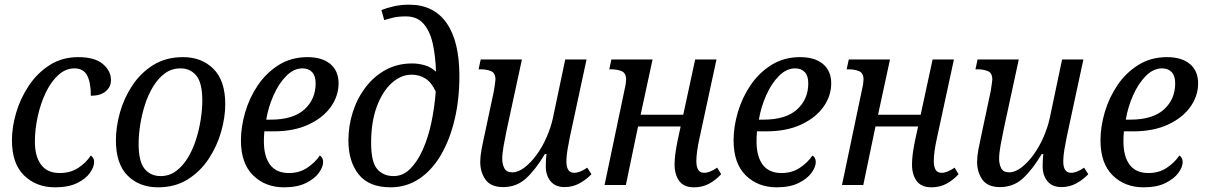

<svg xmlns="http://www.w3.org/2000/svg" viewBox="-20 -790 5148 820"><path d="M215 10Q135 10 83 -40.5Q31 -91 31 -191Q31 -247 49 -308.5Q67 -370 103 -424Q139 -478 192 -512Q245 -546 314 -546Q385 -546 419.5 -516.5Q454 -487 454 -448Q454 -419 431.5 -400Q409 -381 368 -381Q368 -438 352 -468Q336 -498 298 -498Q260 -498 228.5 -469Q197 -440 175 -393.5Q153 -347 141 -292Q129 -237 129 -185Q129 -122 155.5 -86.5Q182 -51 235 -51Q280 -51 313.5 -72.5Q347 -94 368 -126Q382 -116 382 -98Q382 -77 364 -51.5Q346 -26 309 -8Q272 10 215 10Z M655 10Q575 10 525 -40Q475 -90 475 -191Q475 -247 492 -308.5Q509 -370 544.5 -424Q580 -478 634 -512Q688 -546 762 -546Q841 -546 891.5 -496Q942 -446 942 -345Q942 -289 924.5 -227.5Q907 -166 871.5 -112Q836 -58 782 -24Q728 10 655 10ZM666 -38Q703 -38 732 -59.5Q761 -81 782.5 -116.5Q804 -152 817.5 -195Q831 -238 837.5 -281Q844 -324 844 -360Q844 -436 818.5 -467Q793 -498 751 -498Q713 -498 684 -476.5Q655 -455 633.5 -419.5Q612 -384 598.5 -341Q585 -298 578.5 -255Q572 -212 572 -176Q572 -100 597.5 -69Q623 -38 666 -38Z M1193 10Q1113 10 1061 -41Q1009 -92 1009 -191Q1009 -248 1027 -310Q1045 -372 1081 -425.5Q1117 -479 1170.5 -512.5Q1224 -546 1293 -546Q1356 -546 1391 -516.5Q1426 -487 1426 -434Q1426 -381 1393.5 -334.5Q1361 -288 1298.5 -258.5Q1236 -229 1148 -229H1109Q1108 -218 1107.5 -207Q1107 -196 1107 -186Q1107 -122 1133.5 -86.5Q1160 -51 1214 -51Q1258 -51 1291.5 -73Q1325 -95 1346 -126Q1360 -117 1360 -98Q1360 -77 1342 -52Q1324 -27 1287 -8.5Q1250 10 1193 10ZM1117 -279H1136Q1232 -279 1280 -322.5Q1328 -366 1328 -434Q1328 -466 1313 -482Q1298 -498 1272 -498Q1235 -498 1203 -466Q1171 -434 1148.5 -383.5Q1126 -333 1117 -279Z M1648 10Q1556 10 1512 -45Q1468 -100 1468 -190Q1468 -253 1487 -312Q1506 -371 1542 -418Q1578 -465 1628 -492Q1678 -519 1740 -519Q1767 -519 1793.5 -511.5Q1820 -504 1842 -484Q1840 -551 1828 -604.5Q1816 -658 1788.5 -689Q1761 -720 1714 -720Q1681 -720 1658.5 -714.5Q1636 -709 1621 -704L1609 -747Q1628 -755 1659.5 -762.5Q1691 -770 1728 -770Q1832 -770 1887 -692Q1942 -614 1942 -465Q1942 -365 1921.5 -279Q1901 -193 1863 -128Q1825 -63 1770.5 -26.5Q1716 10 1648 10ZM1661 -38Q1701 -38 1732 -69Q1763 -100 1786 -151.5Q1809 -203 1822.5 -267.5Q1836 -332 1841 -399Q1823 -438 1797 -454.5Q1771 -471 1738 -471Q1692 -471 1652.5 -435Q1613 -399 1589 -334Q1565 -269 1565 -180Q1565 -98 1591 -68Q1617 -38 1661 -38Z M2129 9Q2076 9 2053.5 -23Q2031 -55 2031 -99Q2031 -121 2036.5 -151Q2042 -181 2049 -212L2089 -400Q2091 -413 2093.5 -429Q2096 -445 2096 -450Q2096 -478 2077.5 -486Q2059 -494 2032 -494H2024L2033 -536H2209L2144 -235Q2137 -202 2131 -168Q2125 -134 2125 -112Q2125 -89 2134 -71.5Q2143 -54 2168 -54Q2193 -54 2220 -74.5Q2247 -95 2271.5 -128.5Q2296 -162 2314 -203Q2332 -244 2341 -284L2394 -536H2485L2414 -206Q2408 -177 2403.5 -149.5Q2399 -122 2399 -101Q2399 -52 2432 -52Q2457 -52 2488 -74L2506 -46Q2484 -23 2455 -7Q2426 9 2391 9Q2352 9 2331.5 -16Q2311 -41 2311 -79Q2311 -89 2311.5 -102.5Q2312 -116 2314 -132H2307Q2267 -65 2226.5 -28Q2186 9 2129 9Z M2944 10Q2901 10 2881 -17Q2861 -44 2861 -88Q2861 -107 2864 -131.5Q2867 -156 2874 -190L2887 -250H2705L2653 0H2562L2648 -410Q2651 -422 2652.5 -433.5Q2654 -445 2654 -450Q2654 -478 2635 -486Q2616 -494 2590 -494H2582L2591 -536H2767L2716 -300H2898L2949 -536H3040L2967 -198Q2961 -171 2957.5 -146Q2954 -121 2954 -102Q2954 -79 2961.5 -65.5Q2969 -52 2988 -52Q3011 -52 3043 -74L3060 -46Q3037 -21 3008.5 -5.5Q2980 10 2944 10Z M3297 10Q3217 10 3165 -41Q3113 -92 3113 -191Q3113 -248 3131 -310Q3149 -372 3185 -425.5Q3221 -479 3274.5 -512.5Q3328 -546 3397 -546Q3460 -546 3495 -516.5Q3530 -487 3530 -434Q3530 -381 3497.5 -334.5Q3465 -288 3402.5 -258.5Q3340 -229 3252 -229H3213Q3212 -218 3211.5 -207Q3211 -196 3211 -186Q3211 -122 3237.5 -86.5Q3264 -51 3318 -51Q3362 -51 3395.5 -73Q3429 -95 3450 -126Q3464 -117 3464 -98Q3464 -77 3446 -52Q3428 -27 3391 -8.5Q3354 10 3297 10ZM3221 -279H3240Q3336 -279 3384 -322.5Q3432 -366 3432 -434Q3432 -466 3417 -482Q3402 -498 3376 -498Q3339 -498 3307 -466Q3275 -434 3252.5 -383.5Q3230 -333 3221 -279Z M3958 10Q3915 10 3895 -17Q3875 -44 3875 -88Q3875 -107 3878 -131.5Q3881 -156 3888 -190L3901 -250H3719L3667 0H3576L3662 -410Q3665 -422 3666.5 -433.5Q3668 -445 3668 -450Q3668 -478 3649 -486Q3630 -494 3604 -494H3596L3605 -536H3781L3730 -300H3912L3963 -536H4054L3981 -198Q3975 -171 3971.5 -146Q3968 -121 3968 -102Q3968 -79 3975.5 -65.5Q3983 -52 4002 -52Q4025 -52 4057 -74L4074 -46Q4051 -21 4022.5 -5.5Q3994 10 3958 10Z M4251 9Q4198 9 4175.5 -23Q4153 -55 4153 -99Q4153 -121 4158.5 -151Q4164 -181 4171 -212L4211 -400Q4213 -413 4215.5 -429Q4218 -445 4218 -450Q4218 -478 4199.5 -486Q4181 -494 4154 -494H4146L4155 -536H4331L4266 -235Q4259 -202 4253 -168Q4247 -134 4247 -112Q4247 -89 4256 -71.5Q4265 -54 4290 -54Q4315 -54 4342 -74.5Q4369 -95 4393.5 -128.5Q4418 -162 4436 -203Q4454 -244 4463 -284L4516 -536H4607L4536 -206Q4530 -177 4525.5 -149.5Q4521 -122 4521 -101Q4521 -52 4554 -52Q4579 -52 4610 -74L4628 -46Q4606 -23 4577 -7Q4548 9 4513 9Q4474 9 4453.5 -16Q4433 -41 4433 -79Q4433 -89 4433.5 -102.5Q4434 -116 4436 -132H4429Q4389 -65 4348.5 -28Q4308 9 4251 9Z M4864 10Q4784 10 4732 -41Q4680 -92 4680 -191Q4680 -248 4698 -310Q4716 -372 4752 -425.5Q4788 -479 4841.5 -512.5Q4895 -546 4964 -546Q5027 -546 5062 -516.5Q5097 -487 5097 -434Q5097 -381 5064.5 -334.5Q5032 -288 4969.5 -258.5Q4907 -229 4819 -229H4780Q4779 -218 4778.5 -207Q4778 -196 4778 -186Q4778 -122 4804.5 -86.5Q4831 -51 4885 -51Q4929 -51 4962.5 -73Q4996 -95 5017 -126Q5031 -117 5031 -98Q5031 -77 5013 -52Q4995 -27 4958 -8.5Q4921 10 4864 10ZM4788 -279H4807Q4903 -279 4951 -322.5Q4999 -366 4999 -434Q4999 -466 4984 -482Q4969 -498 4943 -498Q4906 -498 4874 -466Q4842 -434 4819.5 -383.5Q4797 -333 4788 -279Z"/></svg>

Font: Noto Serif SemiCondensed
Style: Italic
Weight: 400
Width: 4
Italic angle: -12°
Designer: Monotype Design Team
Foundry: Monotype Imaging Inc.
Version: Version 2.013